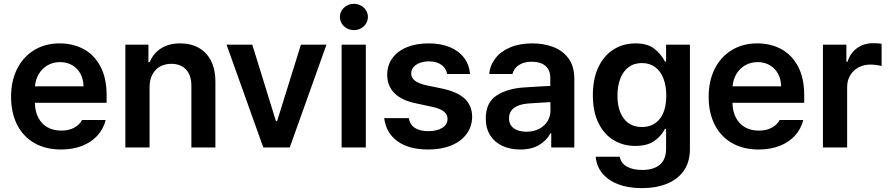

<svg xmlns="http://www.w3.org/2000/svg" viewBox="-20 -761 4585 991"><path d="M37.1 -261.7Q37.1 -343.3 68.4 -405.5Q99.6 -467.8 156.5 -502.4Q213.4 -537.1 288.1 -537.1Q355.5 -537.1 410.4 -508.3Q465.3 -479.5 497.8 -419.2Q530.3 -358.9 530.3 -269.5V-230.5H160.2Q160.6 -186 177.7 -153.6Q194.8 -121.1 225.1 -104Q255.4 -86.9 295.9 -86.9Q335.4 -86.9 363.3 -102.1Q391.1 -117.2 403.3 -141.6H525.4Q514.2 -95.7 482.9 -61.3Q451.7 -26.9 403.6 -8.1Q355.5 10.7 294.9 10.7Q215.8 10.7 157.5 -22.7Q99.1 -56.2 68.1 -117.7Q37.1 -179.2 37.1 -261.7ZM411.1 -315.4Q410.6 -351.6 395.5 -379.9Q380.4 -408.2 353 -424.3Q325.7 -440.4 290 -440.4Q253.4 -440.4 224.9 -423.6Q196.3 -406.7 179.7 -378.2Q163.1 -349.6 160.6 -315.4Z M752 0H627V-530.3H746.1V-440.4H752.9Q771.5 -486.3 811.8 -511.7Q852.1 -537.1 910.2 -537.1Q965.3 -537.1 1006.6 -513.7Q1047.9 -490.2 1070.1 -445.3Q1092.3 -400.4 1091.8 -337.9V0H967.8V-318.4Q967.8 -372.1 940.4 -401.9Q913.1 -431.6 864.3 -431.6Q831.1 -431.6 805.7 -417.2Q780.3 -402.8 766.1 -375.7Q752 -348.6 752 -310.5Z M1475.6 0H1338.9L1149.4 -530.3H1282.2L1404.3 -135.7H1410.2L1533.2 -530.3H1665Z M1743.2 -530.3H1868.2V0H1743.2ZM1734.4 -673.8Q1734.4 -691.9 1744.1 -707.5Q1753.9 -723.1 1770.8 -732.2Q1787.6 -741.2 1806.6 -741.2Q1826.2 -741.2 1842.8 -732.2Q1859.4 -723.1 1869.1 -707.5Q1878.9 -691.9 1878.9 -673.8Q1878.9 -655.3 1869.1 -639.4Q1859.4 -623.5 1842.8 -614.5Q1826.2 -605.5 1806.6 -605.5Q1787.6 -605.5 1770.8 -614.5Q1753.9 -623.5 1744.1 -639.4Q1734.4 -655.3 1734.4 -673.8Z M2194.3 -444.3Q2168 -444.3 2146.7 -436.3Q2125.5 -428.2 2113.8 -413.8Q2102.1 -399.4 2102.5 -381.8Q2101.1 -339.4 2177.7 -321.3L2267.6 -302.7Q2343.3 -285.6 2379.9 -250.5Q2416.5 -215.3 2417 -158.2Q2416.5 -108.4 2388.7 -70.1Q2360.8 -31.7 2309.8 -10.5Q2258.8 10.7 2190.4 10.7Q2090.3 10.7 2031.5 -32Q1972.7 -74.7 1962.9 -151.4H2089.8Q2095.7 -117.7 2121.3 -100.8Q2147 -84 2190.4 -84Q2235.4 -84 2262.7 -101.1Q2290 -118.2 2290 -147.5Q2290 -170.4 2271.2 -185.3Q2252.4 -200.2 2212.9 -209L2127.9 -227.5Q2054.2 -242.2 2016.4 -279.8Q1978.5 -317.4 1978.5 -375Q1978.5 -423.3 2004.9 -460.2Q2031.2 -497.1 2079.6 -517.1Q2127.9 -537.1 2192.4 -537.1Q2254.9 -537.1 2301.5 -517.8Q2348.1 -498.5 2375 -462.9Q2401.9 -427.2 2406.2 -378.9H2288.1Q2282.2 -409.2 2257.8 -426.8Q2233.4 -444.3 2194.3 -444.3Z M2684.6 -309.6Q2769 -315.4 2820.3 -317.4V-359.4Q2820.3 -398.9 2795.4 -420.7Q2770.5 -442.4 2724.6 -442.4Q2684.1 -442.4 2658.2 -425.3Q2632.3 -408.2 2625 -378.9H2504.9Q2509.3 -424.3 2537.1 -460.2Q2564.9 -496.1 2613.8 -516.6Q2662.6 -537.1 2727.5 -537.1Q2783.2 -537.1 2832.3 -519.8Q2881.3 -502.4 2912.8 -461.7Q2944.3 -420.9 2944.3 -354.5V0H2825.2V-73.2H2821.3Q2801.8 -36.1 2762.7 -12.7Q2723.6 10.7 2665 10.7Q2613.8 10.7 2573.5 -7.8Q2533.2 -26.4 2510.3 -62.5Q2487.3 -98.6 2487.3 -149.4Q2487.3 -231.4 2542.7 -267.8Q2598.1 -304.2 2684.6 -309.6ZM2697.3 -81.1Q2733.9 -81.1 2762.2 -95.7Q2790.5 -110.4 2805.9 -135.5Q2821.3 -160.6 2821.3 -190.4L2820.8 -233.9Q2798.8 -232.9 2746.1 -229.5Q2717.8 -228 2704.1 -226.6Q2658.2 -222.7 2632.8 -203.6Q2607.4 -184.6 2607.4 -150.4Q2607.4 -116.7 2631.8 -98.9Q2656.2 -81.1 2697.3 -81.1Z M3054.7 47.9H3178.7Q3185.1 81.5 3215.6 98.9Q3246.1 116.2 3294.9 116.2Q3353 116.2 3385.5 89.4Q3418 62.5 3418 5.9V-95.7H3412.1Q3393.6 -59.1 3357.2 -33.4Q3320.8 -7.8 3258.8 -7.8Q3196.8 -7.8 3147 -37.8Q3097.2 -67.9 3068.6 -126.7Q3040 -185.5 3040 -269.5Q3040 -354.5 3068.8 -414.8Q3097.7 -475.1 3147.5 -506.1Q3197.3 -537.1 3259.8 -537.1Q3321.8 -537.1 3356.9 -509.8Q3392.1 -482.4 3412.1 -443.4H3418V-530.3H3541V8.8Q3541 74.7 3509.5 119.9Q3478 165 3422.1 187.5Q3366.2 210 3293 210Q3223.1 210 3171.1 190.2Q3119.1 170.4 3089.1 134Q3059.1 97.7 3054.7 47.9ZM3418.9 -267.6Q3418.9 -317.9 3404.3 -356Q3389.6 -394 3361.3 -414.8Q3333 -435.5 3293 -435.5Q3252.4 -435.5 3224.1 -414.1Q3195.8 -392.6 3181.4 -354.5Q3167 -316.4 3167 -267.6Q3167 -192.9 3199.7 -149.2Q3232.4 -105.5 3293 -105.5Q3353 -105.5 3386 -148.2Q3418.9 -190.9 3418.9 -267.6Z M3637.7 -261.7Q3637.7 -343.3 3668.9 -405.5Q3700.2 -467.8 3757.1 -502.4Q3814 -537.1 3888.7 -537.1Q3956.1 -537.1 4011 -508.3Q4065.9 -479.5 4098.4 -419.2Q4130.9 -358.9 4130.9 -269.5V-230.5H3760.7Q3761.2 -186 3778.3 -153.6Q3795.4 -121.1 3825.7 -104Q3856 -86.9 3896.5 -86.9Q3936 -86.9 3963.9 -102.1Q3991.7 -117.2 4003.9 -141.6H4126Q4114.7 -95.7 4083.5 -61.3Q4052.2 -26.9 4004.2 -8.1Q3956.1 10.7 3895.5 10.7Q3816.4 10.7 3758.1 -22.7Q3699.7 -56.2 3668.7 -117.7Q3637.7 -179.2 3637.7 -261.7ZM4011.7 -315.4Q4011.2 -351.6 3996.1 -379.9Q3981 -408.2 3953.6 -424.3Q3926.3 -440.4 3890.6 -440.4Q3854 -440.4 3825.4 -423.6Q3796.9 -406.7 3780.3 -378.2Q3763.7 -349.6 3761.2 -315.4Z M4227.5 -530.3H4348.6V-442.4H4354.5Q4368.2 -487.3 4403.8 -512.7Q4439.5 -538.1 4485.4 -538.1Q4512.7 -538.1 4530.3 -535.2V-419.9Q4522 -422.9 4504.9 -425.3Q4487.8 -427.7 4472.7 -427.7Q4438.5 -427.7 4411.1 -413.1Q4383.8 -398.4 4368.2 -372.1Q4352.5 -345.7 4352.5 -312.5V0H4227.5Z"/></svg>

Font: WEMIX Pretendard SemiBold
Style: Regular
Weight: 600
Designer: Base glyphs from Inter by Rasmus Andersson; Hangeul glyphs from Noto Sans CJK(Source Han Sans) by Jang Soo-young and Kan
Foundry: Kil Hyung-jin
Version: Version 1.000